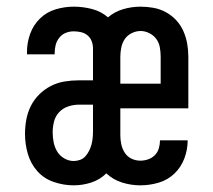

<svg xmlns="http://www.w3.org/2000/svg" viewBox="-20 -548 640 576"><path d="M201 8Q171 8 141.5 -2Q112 -12 92 -34.5Q72 -57 63.5 -86.5Q55 -116 55 -146Q55 -168 59 -189.5Q63 -211 72.5 -230Q82 -249 97.5 -264.5Q113 -280 132.5 -290Q152 -300 173.5 -303.5Q195 -307 216 -307H259V-403Q259 -414 255 -424.5Q251 -435 242.5 -442Q234 -449 223 -451.5Q212 -454 201 -454Q189 -454 177.5 -449.5Q166 -445 158 -435Q150 -425 147 -413Q144 -401 144 -389V-385H61V-393Q61 -420 70.5 -446.5Q80 -473 100 -492.5Q120 -512 147 -520Q174 -528 201 -528Q229 -528 256 -521Q283 -514 304 -496Q324 -513 349.5 -520.5Q375 -528 402 -528Q421 -528 440.5 -524.5Q460 -521 477.5 -511.5Q495 -502 508.5 -487.5Q522 -473 530 -455Q538 -437 541.5 -417.5Q545 -398 545 -378V-223H341V-142Q341 -128 344 -114.5Q347 -101 354.5 -89.5Q362 -78 374.5 -72Q387 -66 401 -66Q413 -66 424.5 -70Q436 -74 444.5 -82.5Q453 -91 456.5 -103Q460 -115 460 -127H543Q543 -99 533 -72.5Q523 -46 503 -27Q483 -8 456 0Q429 8 401 8Q373 8 346 -0.5Q319 -9 299 -28Q280 -9 254 -0.5Q228 8 201 8ZM341 -297H462V-378Q462 -392 459.5 -406Q457 -420 449 -431Q441 -442 428 -448.5Q415 -455 402 -455Q388 -455 375 -448.5Q362 -442 354.5 -431Q347 -420 344 -406Q341 -392 341 -378ZM201 -65Q211 -65 220.5 -68.5Q230 -72 236.5 -79.5Q243 -87 247.5 -96Q252 -105 254.5 -114.5Q257 -124 258 -134Q259 -144 259 -154V-234H216Q200 -234 184 -228.5Q168 -223 157 -211Q146 -199 142 -183Q138 -167 138 -151Q138 -136 141 -121Q144 -106 151.5 -93.5Q159 -81 172.5 -73Q186 -65 201 -65Z"/></svg>

Font: Nova
Style: Regular
Weight: 400
Monospace: yes
Designer: Belleve Invis
Foundry: Belleve Invis
Version: Version 24.1.4; ttfautohint (v1.8.4)